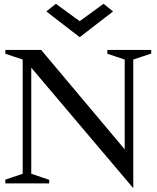

<svg xmlns="http://www.w3.org/2000/svg" viewBox="-20 -962 821 1007"><path d="M132 -621 144 -625V-32L127 -56L238 -19V0H8V-20L116 -56L99 -32V-668L116 -644L8 -680V-700H196L644 -167L634 -163V-668L651 -644L543 -680V-700H773V-681L662 -644L679 -668V-1V25ZM223 -902 273 -942 398 -851 523 -942 573 -902 398 -767Z"/></svg>

Font: Wittgenstein
Style: Regular
Weight: 400
Designer: Jörg Drees
Foundry: Jörg Drees
Version: Version 1.003;Glyphs 3.1.2 (3151)